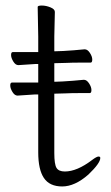

<svg xmlns="http://www.w3.org/2000/svg" viewBox="-20 -660 400 693"><path d="M118 -319H105Q104 -319 44 -315H43Q33 -315 25 -328Q17 -341 17 -351.5Q17 -362 23 -362H118V-429H108Q107 -429 47 -425H46Q36 -425 28 -438Q20 -451 20 -461.5Q20 -472 26 -472H118V-528L116 -635Q116 -640 131 -640Q146 -640 162 -633.5Q178 -627 178 -617L176 -528V-475H181L209 -476Q245 -478 285 -482H286Q296 -482 304.5 -469Q313 -456 313 -445Q313 -434 307 -434H268Q240 -434 220 -433L181 -432H176V-365H181L206 -366Q242 -368 282 -372H283Q293 -372 301.5 -359Q310 -346 310 -335Q310 -324 304 -324H265Q237 -324 217 -323L181 -322H176V-108Q176 -67 184 -54Q192 -41 214 -41Q258 -41 313 -83Q329 -95 335.5 -95Q342 -95 342 -90Q342 -71 299 -30Q250 13 204.5 13Q159 13 138.5 -17.5Q118 -48 118 -110Z"/></svg>

Font: LXGW WenKai Lite Light
Style: Regular
Weight: 300
Designer: LXGW / Fontworks Inc.
Foundry: LXGW / Fontworks Inc.
Version: Version 1.511; March 25, 2025